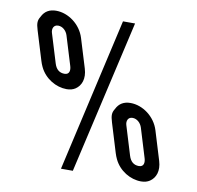

<svg xmlns="http://www.w3.org/2000/svg" viewBox="-77 -751 865 845"><g transform="rotate(10 355.0 -328.0)"><path d="M249.3 15H302.3L459.5 -671H405.5ZM44.7 -628C33.3 -609.7 33.1 -597.2 42.3 -567L82.1 -437C84.7 -428.3 87.9 -420 91.7 -412C115 -362.7 165.8 -334 212.6 -334C227.9 -334 240.8 -337.5 251.4 -344.5C276.6 -361.3 289.3 -393.6 276.1 -437L236.3 -567C218.4 -625.5 162.6 -666 108.1 -666C78.1 -666 56.9 -653.3 44.7 -628ZM437.6 -285C426.1 -266.7 426 -254.2 435.2 -224L474.9 -94C477.6 -85.3 480.8 -77 484.6 -69C507.9 -19.7 558.7 9 605.4 9C620.8 9 633.7 5.5 644.2 -1.5C669.5 -18.3 682.2 -50.6 668.9 -94L629.2 -224C611.3 -282.5 555.5 -323 500.9 -323C470.9 -323 449.8 -310.3 437.6 -285ZM128.3 -603C147.5 -603 165 -587.8 171.3 -567L211.1 -437C216.6 -419 214.4 -399 191.7 -399C169 -399 153.8 -411.7 146.1 -437L106.3 -567C101.2 -583.8 107.1 -603 128.3 -603ZM521.2 -260C540.4 -260 557.8 -244.8 564.2 -224L603.9 -94C609.4 -76 607.3 -56 584.6 -56C561.9 -56 546.7 -68.7 538.9 -94L499.2 -224C494.1 -240.8 499.9 -260 521.2 -260Z"/></g></svg>

Font: Din Kursivschrift
Style: LeftEng
Weight: 400
Version: Version 1.089